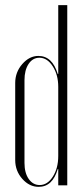

<svg xmlns="http://www.w3.org/2000/svg" viewBox="-20 -719 326 745"><path d="M206 0V-63H204Q184 6 130 6Q94 6 66.5 -25Q39 -56 39 -98V-397Q39 -439 66.5 -470.5Q94 -502 129 -502Q183 -502 204 -432H206V-699H241V0ZM206 -382Q206 -429 184.5 -462Q163 -495 133 -495Q107 -495 91 -471Q75 -447 75 -408V-87Q75 -48 91.5 -24.5Q108 -1 134 -1Q164 -1 185 -33.5Q206 -66 206 -114Z"/></svg>

Font: Moniqa ExtLt Narrow Display
Style: Regular
Weight: 200
Width: 4
Designer: Rajesh Rajput
Foundry: Rajesh Rajput
Version: Version 1.000